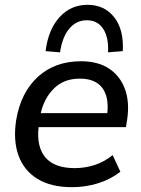

<svg xmlns="http://www.w3.org/2000/svg" viewBox="-20 -767 586 796"><path d="M279 9Q192 9 136 -25Q80 -59 57 -121.5Q34 -184 47 -269Q66 -383 136.5 -448Q207 -513 316 -513Q387 -513 433 -482Q479 -451 498.5 -396.5Q518 -342 507 -270L502 -240H140Q131 -158 168.5 -114Q206 -70 290 -70Q331 -70 371 -82.5Q411 -95 447 -124L479 -55Q438 -23 386 -7Q334 9 279 9ZM311 -441Q245 -441 204 -400.5Q163 -360 149 -298H425Q432 -367 403 -404Q374 -441 311 -441ZM229 -550 169 -555Q180 -644 226.5 -695.5Q273 -747 343 -747Q413 -747 453.5 -695.5Q494 -644 489 -555L428 -550Q431 -613 407.5 -648Q384 -683 340 -683Q296 -683 267 -648Q238 -613 229 -550Z"/></svg>

Font: Mulish SemiBold
Style: Italic
Weight: 600
Italic angle: -9°
Designer: Vernon Adams
Foundry: Vernon Adams
Version: Version 3.603; ttfautohint (v1.8.3)